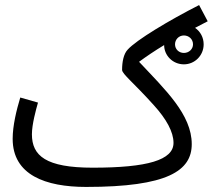

<svg xmlns="http://www.w3.org/2000/svg" viewBox="-20 -717 840 758"><path d="M320 21C642 21 737 -43 737 -148C737 -265 632 -363 529 -473C559 -495 590 -516 628 -539C628 -498 662 -463 706 -463C749 -463 784 -498 784 -542C784 -569 771 -593 750 -607C766 -615 782 -624 800 -633L766 -697C648 -637 518 -559 484 -521C468 -504 462 -473 462 -441C462 -425 508 -390 587 -302C637 -247 665 -196 665 -153C665 -85 562 -55 346 -55C161 -55 106 -102 106 -187C106 -226 122 -284 130 -312L60 -332C45 -282 30 -221 30 -169C30 -26 160 21 320 21ZM706 -508C686 -508 671 -523 671 -542C671 -561 686 -577 706 -577C726 -577 742 -562 742 -542C742 -523 726 -508 706 -508Z"/></svg>

Font: Noto Sans Arabic UI Cn
Style: Regular
Weight: 400
Width: 3
Designer: Monotype Design Team, Nadine Chahine and Nizar Qandah
Foundry: Monotype Imaging Inc.
Version: Version 2.010